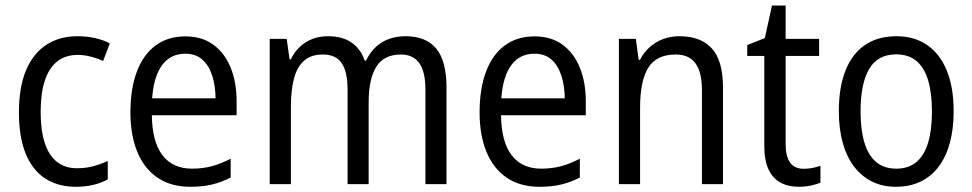

<svg xmlns="http://www.w3.org/2000/svg" viewBox="-20 -679 3585 708"><path d="M260.3 9.8Q194.3 9.8 147.2 -20.5Q100.1 -50.8 75 -111.8Q49.8 -172.9 49.8 -264.6Q49.8 -357.4 75.9 -419.7Q102.1 -481.9 150.6 -513.7Q199.2 -545.4 265.6 -545.4Q300.8 -545.4 331.5 -538.3Q362.3 -531.2 384.8 -519L360.4 -454.1Q339.4 -463.9 314.5 -470.2Q289.6 -476.6 267.1 -476.6Q221.7 -476.6 191.2 -452.6Q160.6 -428.7 145.3 -381.8Q129.9 -335 129.9 -265.6Q129.9 -198.7 144.8 -152.6Q159.7 -106.4 189.5 -82.5Q219.2 -58.6 264.2 -58.6Q295.9 -58.6 324.2 -66.2Q352.5 -73.7 377.4 -85.4V-17.6Q354 -4.4 324 2.7Q293.9 9.8 260.3 9.8Z M663.6 -544.9Q725.1 -544.9 767.1 -513.9Q809.1 -482.9 830.8 -429Q852.5 -375 852.5 -305.7V-253.9H540Q541 -156.7 578.9 -106.9Q616.7 -57.1 688 -57.1Q728 -57.1 761.5 -66.2Q794.9 -75.2 830.6 -93.8V-24.4Q796.4 -6.8 761.5 1.5Q726.6 9.8 682.1 9.8Q610.4 9.8 560.8 -23.9Q511.2 -57.6 486.1 -119.4Q460.9 -181.2 460.9 -264.6Q460.9 -352.5 484.9 -415.5Q508.8 -478.5 554.2 -511.7Q599.6 -544.9 663.6 -544.9ZM663.1 -481Q609.4 -481 578.1 -439.2Q546.9 -397.5 541 -316.4H774.9Q774.4 -362.8 762.5 -400.1Q750.5 -437.5 726.1 -459.2Q701.7 -481 663.1 -481Z M1475.6 -545.4Q1551.3 -545.4 1588.9 -499.5Q1626.5 -453.6 1626.5 -356V0H1548.8V-347.7Q1548.8 -415 1525.9 -446.5Q1502.9 -478 1458.5 -478Q1395.5 -478 1367.4 -432.6Q1339.4 -387.2 1339.4 -300.3V0H1261.7V-348.1Q1261.7 -393.6 1251.7 -422.4Q1241.7 -451.2 1221.7 -464.6Q1201.7 -478 1170.9 -478Q1126.5 -478 1100.6 -454.6Q1074.7 -431.2 1063.7 -387.9Q1052.7 -344.7 1052.7 -285.2V0H974.6V-535.6H1037.1L1047.9 -460H1052.2Q1065.4 -487.3 1085.7 -506.3Q1106 -525.4 1132.1 -535.4Q1158.2 -545.4 1189.5 -545.4Q1243.2 -545.4 1277.1 -521.5Q1311 -497.6 1324.7 -455.6H1329.6Q1352.1 -501 1388.9 -523.2Q1425.8 -545.4 1475.6 -545.4Z M1951.2 -544.9Q2012.7 -544.9 2054.7 -513.9Q2096.7 -482.9 2118.4 -429Q2140.1 -375 2140.1 -305.7V-253.9H1827.6Q1828.6 -156.7 1866.5 -106.9Q1904.3 -57.1 1975.6 -57.1Q2015.6 -57.1 2049.1 -66.2Q2082.5 -75.2 2118.2 -93.8V-24.4Q2084 -6.8 2049.1 1.5Q2014.2 9.8 1969.7 9.8Q1897.9 9.8 1848.4 -23.9Q1798.8 -57.6 1773.7 -119.4Q1748.5 -181.2 1748.5 -264.6Q1748.5 -352.5 1772.5 -415.5Q1796.4 -478.5 1841.8 -511.7Q1887.2 -544.9 1951.2 -544.9ZM1950.7 -481Q1897 -481 1865.7 -439.2Q1834.5 -397.5 1828.6 -316.4H2062.5Q2062 -362.8 2050 -400.1Q2038.1 -437.5 2013.7 -459.2Q1989.3 -481 1950.7 -481Z M2485.4 -545.4Q2564.5 -545.4 2605.2 -500Q2646 -454.6 2646 -356.9V0H2568.4V-346.7Q2568.4 -412.6 2544.7 -445.3Q2521 -478 2471.7 -478Q2400.9 -478 2370.6 -429.4Q2340.3 -380.9 2340.3 -281.2V0H2262.2V-535.6H2324.7L2335 -458.5H2339.8Q2354 -485.8 2376 -505.4Q2397.9 -524.9 2425.8 -535.2Q2453.6 -545.4 2485.4 -545.4Z M2943.8 -56.6Q2960 -56.6 2976.6 -59.8Q2993.2 -63 3005.4 -67.9V-5.4Q2990.7 1 2969.2 5.4Q2947.8 9.8 2925.3 9.8Q2886.7 9.8 2858.2 -5.6Q2829.6 -21 2814 -54.2Q2798.3 -87.4 2798.3 -142.6V-472.7H2735.4V-512.7L2800.3 -538.6L2826.7 -658.7H2877V-535.6H3000.5V-472.7H2877V-147.9Q2877 -102.1 2893.6 -79.3Q2910.2 -56.6 2943.8 -56.6Z M3496.6 -268.6Q3496.6 -204.1 3482.7 -152.6Q3468.8 -101.1 3441.7 -64.9Q3414.6 -28.8 3374.8 -9.5Q3335 9.8 3283.2 9.8Q3234.4 9.8 3195.6 -9.5Q3156.7 -28.8 3129.4 -64.7Q3102.1 -100.6 3087.6 -152.3Q3073.2 -204.1 3073.2 -268.6Q3073.2 -356.9 3097.7 -418.7Q3122.1 -480.5 3169.4 -512.9Q3216.8 -545.4 3285.6 -545.4Q3351.1 -545.4 3398.2 -513.4Q3445.3 -481.4 3470.9 -419.7Q3496.6 -357.9 3496.6 -268.6ZM3153.3 -268.6Q3153.3 -201.7 3167.2 -154.3Q3181.2 -106.9 3210.4 -82Q3239.7 -57.1 3285.2 -57.1Q3330.6 -57.1 3359.6 -81.8Q3388.7 -106.4 3402.6 -153.6Q3416.5 -200.7 3416.5 -268.6Q3416.5 -335.4 3402.6 -382.3Q3388.7 -429.2 3359.6 -453.9Q3330.6 -478.5 3284.7 -478.5Q3216.3 -478.5 3184.8 -424.3Q3153.3 -370.1 3153.3 -268.6Z"/></svg>

Font: Open Sans SemiCondensed
Style: Regular
Weight: 400
Width: 4
Designer: Monotype Design Team
Foundry: Monotype Imaging Inc.
Version: Version 3.000